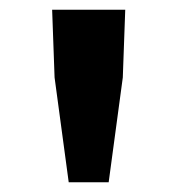

<svg xmlns="http://www.w3.org/2000/svg" viewBox="-20 -800 365 394"><path d="M92 -641 87 -780H237L232 -641L203 -426H121Z"/></svg>

Font: SpoqaHanSansJP-Bold
Style: Regular
Weight: 700
Designer: [Source Han Sans]
Ryoko NISHIZUKA  (kana & ideographs); Paul D. Hunt (Latin, Greek & Cyrillic); Wenlong ZHANG  (bopomofo
Foundry: Spoqa (http://bi.spoqa.com)
Version: Version 1.002.20150607